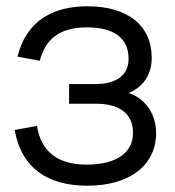

<svg xmlns="http://www.w3.org/2000/svg" viewBox="-20 -575 556 610"><path d="M257.5 15C396.5 15 476 -53.5 476 -152.5C476 -217 437 -264.5 388.5 -279.5C434 -298.5 462 -335.5 462 -392C462 -492.5 387.5 -555 258 -555C156 -555 66 -516 35.5 -395L106.5 -382C123.5 -446.5 164.5 -488 256 -488C346.5 -488 388.5 -451 388.5 -388C388.5 -335.5 348.5 -308 284.5 -308H199.5V-245.5H284.5C351 -245.5 402.5 -220.5 402.5 -152.5C402.5 -90.5 351 -52 255 -52C162.5 -52 110 -94.5 97.5 -175L26.5 -162C49 -37.5 135.5 15 257.5 15Z"/></svg>

Font: Vela Sans
Style: Regular
Weight: 400
Designer: Principal design: Mikhail Sharanda - project Manrope.
Design modification: Ravid Balaliev
Foundry: Mikhail Sharanda
Version: Version 1.001